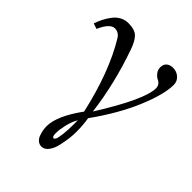

<svg xmlns="http://www.w3.org/2000/svg" viewBox="-208 -544 913 913"><g transform="rotate(45 248.5 -88.0)"><path d="M473.1 -386.7Q473.1 -322.3 428 -214.4Q382.8 -106.4 296.9 13.7Q303.7 52.2 303.7 100.6Q303.7 118.7 301 142.1Q298.3 165.5 291.7 195.8Q285.2 226.1 270.3 246.1Q255.4 266.1 234.9 266.1Q220.7 266.1 210 257.1Q199.2 248 194.1 233.9Q189 219.7 186.5 206.3Q184.1 192.9 184.1 180.2Q184.1 110.8 261.2 4.9Q212.9 -211.9 127 -353.5Q111.3 -378.9 85.4 -378.9Q53.2 -378.9 24.9 -314.9L-2.9 -324.2Q4.4 -345.7 13.9 -364.5Q23.4 -383.3 37.4 -401.9Q51.3 -420.4 70.6 -431.2Q89.8 -441.9 112.3 -441.9Q156.2 -441.9 175.5 -422.9Q194.8 -403.8 209.5 -361.8Q269.5 -191.9 290.5 -24.9Q424.8 -239.3 424.8 -315.4Q424.8 -339.4 401.4 -350.6Q389.6 -356 378.9 -369.4Q368.2 -382.8 368.2 -399.9Q368.2 -420.9 380.9 -431.4Q393.6 -441.9 413.1 -441.9Q438 -441.9 455.6 -426Q473.1 -410.2 473.1 -386.7ZM269 55.2Q253.4 83 245.8 116.5Q238.3 149.9 238.3 173.3Q238.3 197.3 248.5 197.3Q253.4 197.3 257.8 188.5Q262.2 179.7 265.9 150.4Q269.5 121.1 269.5 74.7Q269.5 61.5 269 55.2Z"/></g></svg>

Font: Libertinage
Style: f
Weight: 400
Designer: OSP
Foundry: OSP
Version: Version 1.0; 2008; OFL relea